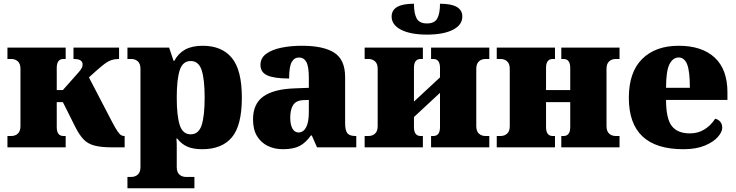

<svg xmlns="http://www.w3.org/2000/svg" viewBox="-20 -792 3955 1032"><path d="M20 0V-61H40Q62 -61 76 -74Q90 -87 90 -114V-422Q90 -449 76 -462Q62 -475 40 -475H20V-536H333V-475H321Q285 -475 285 -427V-308H318L404 -405Q416 -419 420 -427.5Q424 -436 424 -446Q424 -459 413.5 -467Q403 -475 375 -475V-536H620V-475Q598 -475 579.5 -469Q561 -463 540.5 -447.5Q520 -432 490 -405L458 -376L584 -134Q601 -102 612 -86Q623 -70 631 -65.5Q639 -61 647 -61H650V0H583Q524 0 488 -9.5Q452 -19 429.5 -42.5Q407 -66 386 -107L318 -243H285V-109Q285 -61 321 -61H333V0Z M665 220V159H685Q707 159 721 146Q735 133 735 106V-422Q735 -449 721 -462Q707 -475 685 -475H665V-536H889L913 -465H917Q938 -505 975 -525.5Q1012 -546 1070 -546Q1172 -546 1226 -481Q1280 -416 1280 -267Q1280 -118 1226.5 -54Q1173 10 1067 10Q1018 10 986.5 -4Q955 -18 933 -47H928Q930 -30 930 -15.5Q930 -1 930 20V106Q930 133 944 146Q958 159 980 159H1025V220ZM1005 -70Q1048 -70 1064 -120Q1080 -170 1080 -267Q1080 -365 1064 -414.5Q1048 -464 1005 -464Q962 -464 946 -414.5Q930 -365 930 -267Q930 -170 946 -120Q962 -70 1005 -70Z M1500 10Q1456 10 1419.5 -7.5Q1383 -25 1361.5 -60.5Q1340 -96 1340 -150Q1340 -234 1395.5 -273.5Q1451 -313 1563 -317L1640 -320V-374Q1640 -435 1626.5 -459Q1613 -483 1587 -483Q1562 -483 1548 -458.5Q1534 -434 1534 -370Q1455 -370 1417.5 -386.5Q1380 -403 1380 -443Q1380 -480 1410.5 -502.5Q1441 -525 1491.5 -535.5Q1542 -546 1603 -546Q1719 -546 1777 -508.5Q1835 -471 1835 -378V-131Q1835 -91 1847 -76Q1859 -61 1891 -61H1895V0H1684L1656 -64H1651Q1623 -24 1589.5 -7Q1556 10 1500 10ZM1585 -80Q1610 -80 1625 -107Q1640 -134 1640 -190V-255L1614 -254Q1572 -253 1556 -228Q1540 -203 1540 -160Q1540 -123 1551.5 -101.5Q1563 -80 1585 -80Z M1940 0V-61H1960Q1982 -61 1996 -74Q2010 -87 2010 -114V-422Q2010 -449 1996 -462Q1982 -475 1960 -475H1940V-536H2253V-475H2241Q2205 -475 2205 -427V-246L2345 -376V-427Q2345 -475 2309 -475H2297V-536H2610V-475H2590Q2568 -475 2554 -462Q2540 -449 2540 -422V-114Q2540 -87 2554 -74Q2568 -61 2590 -61H2610V0H2297V-61H2309Q2345 -61 2345 -109V-293L2205 -163V-109Q2205 -61 2241 -61H2253V0ZM2275 -606Q2187 -606 2136 -632Q2085 -658 2085 -703Q2085 -772 2205 -772Q2205 -720 2219.5 -693Q2234 -666 2275 -666Q2316 -666 2330.5 -693Q2345 -720 2345 -772Q2465 -772 2465 -703Q2465 -658 2414.5 -632Q2364 -606 2275 -606Z M2650 0V-61H2670Q2692 -61 2706 -74Q2720 -87 2720 -114V-422Q2720 -449 2706 -462Q2692 -475 2670 -475H2650V-536H2963V-475H2951Q2915 -475 2915 -427V-308H3045V-427Q3045 -475 3009 -475H2997V-536H3310V-475H3290Q3268 -475 3254 -462Q3240 -449 3240 -422V-114Q3240 -87 3254 -74Q3268 -61 3290 -61H3310V0H2997V-61H3009Q3045 -61 3045 -109V-243H2915V-109Q2915 -61 2951 -61H2963V0Z M3653 10Q3360 10 3360 -266Q3360 -404 3431.5 -475Q3503 -546 3628 -546Q3753 -546 3821.5 -482.5Q3890 -419 3890 -295V-255H3560Q3560 -154 3591 -114.5Q3622 -75 3688 -75Q3733 -75 3767.5 -97Q3802 -119 3824 -154Q3841 -150 3851.5 -137.5Q3862 -125 3862 -105Q3862 -83 3838.5 -56Q3815 -29 3768.5 -9.5Q3722 10 3653 10ZM3688 -320Q3688 -411 3673 -447Q3658 -483 3628 -483Q3597 -483 3578.5 -447Q3560 -411 3560 -320Z"/></svg>

Font: Noto Serif Black
Style: Regular
Weight: 900
Designer: Monotype Design Team
Foundry: Monotype Imaging Inc.
Version: Version 2.014; ttfautohint (v1.8.4.7-5d5b)